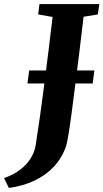

<svg xmlns="http://www.w3.org/2000/svg" viewBox="-111 -763 512 951"><path d="M-67 168 -91 119Q-44.5 103 -11.8 78Q21 53 40.5 22Q60 -9 65.5 -42.5Q76.5 -111.5 87.5 -189.8Q98.5 -268 109 -350.5Q119.5 -433 129.8 -516.2Q140 -599.5 149.5 -679L78 -691.5L84.5 -743H381L373.5 -691.5L303 -680Q293 -595 282.5 -509.2Q272 -423.5 262 -344.8Q252 -266 243.5 -201.5Q235 -137 227.8 -94Q220.5 -51 215.5 -37Q195.5 20 155.5 62.8Q115.5 105.5 59 132Q2.5 158.5 -67 168ZM25 -349.5 33.5 -414H356.5L348 -349.5Z"/></svg>

Font: Merriweather ExtraBold
Style: Italic
Weight: 800
Italic angle: -7.8°
Version: Version 2.101